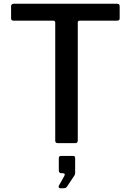

<svg xmlns="http://www.w3.org/2000/svg" viewBox="-20 -762 696 1022"><path d="M39 -728Q39 -735 42.5 -738.5Q46 -742 54 -742H603Q611 -742 614 -738.5Q617 -735 617 -728V-664Q617 -652 603 -652H405Q394 -652 394 -643V-15Q394 0 381 0H287Q274 0 274 -14V-641Q274 -652 263 -652H53Q39 -652 39 -664ZM300 240Q295 240 293 235.5Q291 231 293 227L321 177Q326 169 324 164.5Q322 160 315 160H307Q293 160 293 145V81Q293 68 304 68H369Q380 68 380 79V160Q380 162 379 164.5Q378 167 378 169L337 231Q333 236 329 238Q325 240 315 240Z"/></svg>

Font: Libre Franklin Medium
Style: Regular
Weight: 500
Designer: Pablo Impallari, Rodrigo Fuenzalida, Nhung Nguyen
Foundry: Impallari Type
Version: Version 3.000